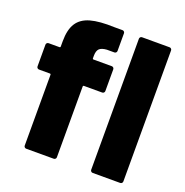

<svg xmlns="http://www.w3.org/2000/svg" viewBox="-126 -816 899 931"><g transform="rotate(20 323.5 -350.5)"><path d="M96 -12V-377Q96 -382 91 -382H35Q30 -382 26.5 -385.5Q23 -389 23 -394V-506Q23 -511 26.5 -514.5Q30 -518 35 -518H91Q96 -518 96 -523V-550Q96 -610 117.5 -643.5Q139 -677 185 -690Q231 -703 309 -700H350Q355 -700 358.5 -696.5Q362 -693 362 -688V-597Q362 -592 358.5 -588.5Q355 -585 350 -585H311Q284 -583 273 -572Q262 -561 262 -535V-523Q262 -518 267 -518H361Q366 -518 369.5 -514.5Q373 -511 373 -506V-394Q373 -389 369.5 -385.5Q366 -382 361 -382H267Q262 -382 262 -377V-12Q262 -7 258.5 -3.5Q255 0 250 0H108Q103 0 99.5 -3.5Q96 -7 96 -12ZM439 -12V-688Q439 -693 442.5 -696.5Q446 -700 451 -700H593Q598 -700 601.5 -696.5Q605 -693 605 -688V-12Q605 -7 601.5 -3.5Q598 0 593 0H451Q446 0 442.5 -3.5Q439 -7 439 -12Z"/></g></svg>

Font: Barlow GEO ExtraBold
Style: Regular
Weight: 800
Designer: Jeremy Tribby
Foundry: Tribby Type
Version: Version 1.408